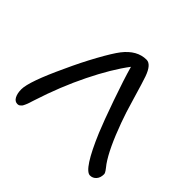

<svg xmlns="http://www.w3.org/2000/svg" viewBox="-130 -642 798 798"><g transform="rotate(45 269.5 -243.0)"><path d="M62 12.2Q46.4 12.2 38.1 -3.4Q29.8 -19 29.8 -43Q29.8 -88.4 96.2 -230Q126 -295.9 159.4 -356.4Q192.9 -417 212.9 -442.9Q255.9 -498 311 -498Q338.4 -498 356.9 -445.8Q365.7 -420.9 387 -347.9Q408.2 -274.9 421.9 -238.8Q463.4 -125 500 -73.2Q503.4 -68.8 509 -61.5Q514.6 -54.2 516.8 -51Q519 -47.9 521 -43.7Q522.9 -39.6 522.9 -36.1Q522.9 -15.6 512 -3.4Q501 8.8 484.9 8.8Q450.2 8.8 386.2 -143.1Q366.7 -189.9 334.5 -281.7Q302.2 -373.5 286.1 -431.2Q236.8 -366.2 187.3 -265.6Q137.7 -165 100.1 -47.9Q99.1 -44.9 96.9 -38.1Q94.7 -31.2 93.8 -28.1Q92.8 -24.9 90.6 -19Q88.4 -13.2 86.9 -10.3Q85.4 -7.3 83.3 -2.9Q81.1 1.5 78.9 3.4Q76.7 5.4 74 7.8Q71.3 10.3 68.4 11.2Q65.4 12.2 62 12.2Z"/></g></svg>

Font: Shantell Sans Normal
Style: Regular
Weight: 300
Designer: Stephen Nixon, Anya Danilova, Shantell Martin
Foundry: Arrow Type
Version: Version 1.006;[559af2be0]